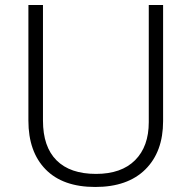

<svg xmlns="http://www.w3.org/2000/svg" viewBox="-20 -734 762 764"><path d="M629 -252Q629 -130 558.5 -60Q488 10 359 10Q230 10 161.5 -60Q93 -130 93 -254V-714H151V-254Q151 -150 205 -96Q259 -42 362 -42Q463 -42 517.5 -96.5Q572 -151 572 -248V-714H629Z"/></svg>

Font: Noto Sans Lao UI Light
Style: Regular
Weight: 300
Designer: Monotype Design Team
Foundry: Monotype Imaging Inc.
Version: Version 2.000; ttfautohint (v1.8.4.7-5d5b)